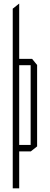

<svg xmlns="http://www.w3.org/2000/svg" viewBox="-20 -820 270 1040"><path d="M49 -35V-773L83 -800H84V-35ZM49 200V-33H50L84 0V200ZM84 0 49 -34V-35H146V0ZM146 0V-467H181V-27L147 0ZM83 -467V-501H154L181 -468V-467Z"/></svg>

Font: Foldit ExtraLight
Style: Regular
Weight: 250
Version: Version 1.003